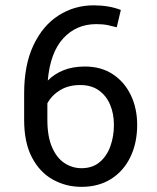

<svg xmlns="http://www.w3.org/2000/svg" viewBox="-20 -705 602 734"><path d="M304.7 -450.7Q366.7 -450.7 411.4 -421.1Q456.1 -391.6 480.2 -341.1Q504.4 -290.5 504.4 -227.5Q504.4 -159.2 478.8 -105.5Q453.1 -51.8 405.3 -21.2Q357.4 9.3 291.5 9.3Q231.9 9.3 181.9 -18.6Q131.8 -46.4 102.1 -103.3Q72.3 -160.2 72.3 -246.1V-347.7Q72.3 -457.5 108.2 -532.7Q144 -607.9 204.3 -646.2Q264.6 -684.6 337.9 -684.6Q396.5 -684.6 441.9 -667L426.3 -600.6Q425.3 -600.6 424.8 -601.1Q410.6 -605 392.1 -608.9Q373.5 -612.8 348.1 -612.8Q271.5 -612.8 221.7 -558.3Q171.9 -503.9 162.6 -397Q187 -421.9 222.4 -436.3Q257.8 -450.7 304.7 -450.7ZM291.5 -62Q333.5 -62 360.8 -85Q388.2 -107.9 401.9 -145.8Q415.5 -183.6 415.5 -227.5Q415.5 -270.5 400.9 -304.9Q386.2 -339.4 357.7 -359.6Q329.1 -379.9 286.6 -379.9Q242.2 -379.9 210.2 -360.6Q178.2 -341.3 161.1 -310.1V-246.6Q161.1 -183.1 179 -142.1Q196.8 -101.1 226.6 -81.5Q256.3 -62 291.5 -62Z"/></svg>

Font: Robert Sans Medium
Style: Regular
Weight: 500
Designer: Christian Robertson (extended by Adam Twardoch)
Foundry: Google
Version: Version 12.135;April 2, 2019;FontCreator 11.5.0.2425 64-bit;